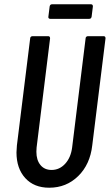

<svg xmlns="http://www.w3.org/2000/svg" viewBox="-20 -869 513 897"><path d="M57 -157Q57 -168 59 -190L121 -690Q121 -694 124 -697Q127 -700 132 -700H205Q214 -700 214 -690L151 -180Q150 -173 150 -160Q150 -121 169 -98Q188 -75 221 -75Q258 -75 284.5 -104Q311 -133 317 -180L380 -690Q380 -694 383 -697Q386 -700 391 -700H464Q473 -700 473 -690L411 -190Q401 -101 345.5 -46.5Q290 8 210 8Q139 8 98 -37Q57 -82 57 -157ZM206 -791 212 -839Q214 -849 223 -849H405Q414 -849 414 -839L408 -791Q406 -781 397 -781H214Q210 -781 207.5 -784Q205 -787 206 -791Z"/></svg>

Font: Barlow Condensed Medium
Style: Italic
Weight: 500
Width: 3
Italic angle: -7°
Designer: Jeremy Tribby
Foundry: Tribby Type
Version: Version 1.408